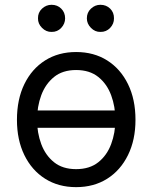

<svg xmlns="http://www.w3.org/2000/svg" viewBox="-20 -770 637 802"><path d="M489.3 -308.6V-236.3H107.4V-308.6ZM297.9 11.7Q224.1 11.7 168.5 -23.4Q112.8 -58.6 81.8 -122.1Q50.8 -185.5 50.8 -269.5Q50.8 -355 81.8 -418.7Q112.8 -482.4 168.5 -517.6Q224.1 -552.7 297.9 -552.7Q372.1 -552.7 427.7 -517.6Q483.4 -482.4 514.6 -418.7Q545.9 -355 545.9 -269.5Q545.9 -185.5 514.6 -122.1Q483.4 -58.6 427.7 -23.4Q372.1 11.7 297.9 11.7ZM297.9 -63.5Q354.5 -63.5 390.6 -92.3Q426.8 -121.1 444.3 -168.2Q461.9 -215.3 461.9 -269.5Q461.9 -324.7 444.3 -372.1Q426.8 -419.4 390.6 -448.5Q354.5 -477.5 297.9 -477.5Q241.7 -477.5 205.8 -448.5Q169.9 -419.4 152.3 -372.1Q134.8 -324.7 134.8 -269.5Q134.8 -215.3 152.3 -168.2Q169.9 -121.1 205.8 -92.3Q241.7 -63.5 297.9 -63.5ZM195.3 -636.7Q172.9 -636.2 155.5 -653.6Q138.2 -670.9 138.7 -693.4Q138.2 -717.8 155.5 -733.9Q172.9 -750 195.3 -750Q219.7 -750 235.8 -733.9Q252 -717.8 252 -693.4Q252 -670.9 235.8 -653.6Q219.7 -636.2 195.3 -636.7ZM399.4 -636.7Q377 -636.2 359.9 -653.6Q342.8 -670.9 342.8 -693.4Q342.8 -717.8 359.9 -733.9Q377 -750 399.4 -750Q423.8 -750 440.2 -733.9Q456.5 -717.8 456.1 -693.4Q456.5 -670.9 440.2 -653.6Q423.8 -636.2 399.4 -636.7Z"/></svg>

Font: Inter V
Style: 
Weight: 400
Designer: Rasmus Andersson
Foundry: rsms
Version: Version 4.000;git-a3f224843